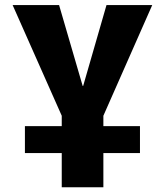

<svg xmlns="http://www.w3.org/2000/svg" viewBox="-20 -540 669 779"><path d="M31.2 -519.5H219.7L315.4 -191.4H317.4L412.1 -519.5H597.7L399.4 -70.3V-28.3H547.9V81.1H399.4V219.7H230.5V81.1H81.1V-28.3H230.5V-70.3Z"/></svg>

Font: GenEi M Gothic v2 Heavy
Style: Regular
Weight: 800
Version: Version 2.0